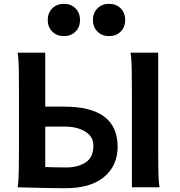

<svg xmlns="http://www.w3.org/2000/svg" viewBox="-20 -992 951 1017"><path d="M219.7 -321.3V-107.4Q233.4 -106.9 261 -106Q288.6 -105 329.6 -105Q392.1 -105 433.3 -131.6Q474.6 -158.2 474.6 -219.7Q474.6 -269 431.4 -295.2Q388.2 -321.3 324.7 -321.3ZM73.2 -712.9H219.7V-427.2H319.8Q603 -427.2 603 -214.8Q603 -114.7 531.5 -54.9Q460 4.9 327.1 4.9Q290 4.9 246.3 4.2Q202.6 3.4 163.1 2.4Q123.5 1.5 98.4 0.7Q73.2 0 73.2 0Q78.6 -29.3 79.6 -89.6Q80.6 -149.9 80.6 -222.2V-500.5Q80.6 -572.8 79.6 -628.2Q78.6 -683.6 73.2 -712.9ZM671.4 -712.9H817.9V-212.4Q817.9 -140.1 818.8 -84.7Q819.8 -29.3 825.2 0H678.7V-500.5Q678.7 -572.8 677.7 -628.2Q676.8 -683.6 671.4 -712.9ZM472.2 -886.2Q472.2 -923.8 496.3 -947.8Q520.5 -971.7 557.6 -971.7Q595.2 -971.7 619.1 -947.8Q643.1 -923.8 643.1 -886.2Q643.1 -848.1 619.1 -824.5Q595.2 -800.8 557.6 -800.8Q520.5 -800.8 496.3 -824.5Q472.2 -848.1 472.2 -886.2ZM232.9 -886.2Q232.9 -923.8 257.1 -947.8Q281.2 -971.7 318.4 -971.7Q356 -971.7 379.9 -947.8Q403.8 -923.8 403.8 -886.2Q403.8 -848.1 379.9 -824.5Q356 -800.8 318.4 -800.8Q281.2 -800.8 257.1 -824.5Q232.9 -848.1 232.9 -886.2Z"/></svg>

Font: Andika
Style: Bold
Weight: 700
Designer: Victor Gaultney, Annie Olsen, Julie Remington, Don Collingsworth, Eric Hays, Becca Hirsbrunner
Foundry: SIL International
Version: Version 6.101